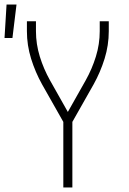

<svg xmlns="http://www.w3.org/2000/svg" viewBox="-50 -829 570 849"><path d="M230 0V-290L136 -456Q106 -510 87.5 -569.5Q69 -629 69 -691V-735H109V-691Q109 -634 126 -579Q143 -524 171 -474L250 -334L329 -474Q357 -524 374 -579Q391 -634 391 -691V-735H431V-691Q431 -629 412.5 -569.5Q394 -510 364 -456L270 -290V0ZM-30 -661 -21 -809H23L5 -661Z"/></svg>

Font: Iosevka Curly Extralight
Style: Regular
Weight: 200
Monospace: yes
Designer: Belleve Invis
Foundry: Belleve Invis
Version: Version 22.1.2; ttfautohint (v1.8.4)